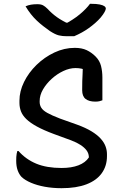

<svg xmlns="http://www.w3.org/2000/svg" viewBox="-20 -971 640 1007"><path d="M372 -720Q409 -720 434.5 -708Q460 -696 481 -675Q503 -653 510 -624.5Q517 -596 517 -565Q517 -545 517 -524.5Q517 -504 517 -484.5Q517 -465 517 -445Q510 -442 501 -440Q492 -438 480 -438Q447 -438 429 -452Q411 -466 411 -498Q411 -526 411.5 -545.5Q412 -565 413 -579.5Q414 -594 414 -607.5Q414 -621 413 -638L435 -597Q421 -608 407 -611Q393 -614 376 -614Q345 -614 312 -598.5Q279 -583 251 -557.5Q223 -532 205.5 -502Q188 -472 188 -441V-436Q188 -420 196.5 -406Q205 -392 228 -379Q251 -366 295 -349L385 -317Q429 -301 459.5 -282.5Q490 -264 508 -244Q526 -224 533.5 -203.5Q541 -183 541 -163V-152Q541 -101 514 -63Q487 -25 434 -4.5Q381 16 303 16Q256 16 215 8.5Q174 1 142.5 -12.5Q111 -26 93 -43Q80 -57 72.5 -78Q65 -99 65 -128Q65 -139 65.5 -148Q66 -157 67.5 -165Q69 -173 71 -179H77Q116 -135 170.5 -112.5Q225 -90 303 -90Q355 -90 391.5 -104Q428 -118 446 -145V-149Q445 -168 433.5 -183Q422 -198 402 -211Q382 -224 353 -235L263 -268Q209 -288 173.5 -307.5Q138 -327 118 -346.5Q98 -366 90 -387Q82 -408 82 -431V-443Q82 -492 106 -541Q130 -590 171.5 -630.5Q213 -671 265 -695.5Q317 -720 372 -720ZM369 -781Q362 -781 355.5 -781Q349 -781 342.5 -781Q336 -781 330 -781Q307 -781 288.5 -785.5Q270 -790 242 -808Q225 -820 207.5 -833.5Q190 -847 173.5 -862.5Q157 -878 142 -897Q127 -916 114 -938Q128 -944 142.5 -946.5Q157 -949 176 -949Q195 -949 206 -943Q217 -937 229 -925Q251 -901 278 -881.5Q305 -862 354 -839L297 -852Q314 -852 331 -852Q348 -852 365 -852L308 -838Q364 -867 398.5 -896Q433 -925 452 -951H458Q486 -951 503 -947.5Q520 -944 527.5 -938.5Q535 -933 535 -926Q535 -920 528.5 -908Q522 -896 508 -879Q495 -864 479 -850Q463 -836 445.5 -823.5Q428 -811 409 -800.5Q390 -790 369 -781Z"/></svg>

Font: Recursive Casual Medium
Style: Regular
Weight: 500
Version: Version 1.047